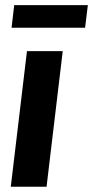

<svg xmlns="http://www.w3.org/2000/svg" viewBox="-20 -710 354 730"><path d="M21 0ZM218.5 -515.5 157 0H21L82.5 -515.5ZM34 -690.5H314L303.5 -604.5H24Z"/></svg>

Font: Lato Heavy
Style: Italic
Weight: 800
Italic angle: -7°
Designer: Lukasz Dziedzic
Foundry: tyPoland Lukasz Dziedzic
Version: Version 2.007; 2014-02-27